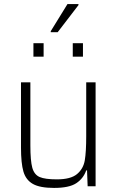

<svg xmlns="http://www.w3.org/2000/svg" viewBox="-20 -914 573 942"><path d="M83 -190V-510H129V-201Q129 -125 138.5 -91Q148 -57 174.5 -45.5Q201 -34 259 -34Q327 -34 358 -60Q389 -86 396 -127.5Q403 -169 403 -246V-510H449V0H410L407 -78H403Q389 -38 354 -15Q319 8 245 8Q176 8 141.5 -11.5Q107 -31 95 -72Q83 -113 83 -190ZM144 -636V-702H194V-636ZM337 -636V-702H387V-636ZM229 -756V-761L311 -894H365V-889L263 -756Z"/></svg>

Font: Saira Semi Condensed ExtraLight
Style: Regular
Weight: 200
Width: 4
Designer: Hector Gatti with collaboration of the Omnibus-Type team
Foundry: Omnibus-Type
Version: Version 1.001; ttfautohint (v1.8)